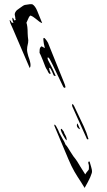

<svg xmlns="http://www.w3.org/2000/svg" viewBox="-20 -774 521 937"><path d="M55 -605 43 -633Q29 -661 27 -675Q27 -676 28 -676Q29 -676 30 -675L38 -663H46Q43 -668 41 -676Q39 -684 42 -688Q45 -685 46.5 -681Q48 -677 51 -674Q60 -677 55 -682Q55 -689 52 -702V-704Q52 -714 63 -725Q71 -730 78.5 -736Q86 -742 93.5 -746.5Q101 -751 109 -751Q128 -755 138 -753Q152 -745 162 -720L186 -661Q174 -665 155 -682Q139 -695 130 -698Q124 -698 117.5 -682Q111 -666 109 -663Q115 -647 115 -611Q115 -605 116 -594.5Q117 -584 118 -578Q118 -566 115 -555Q114 -551 113 -545Q112 -539 112 -531Q112 -525 114 -516Q116 -507 118 -500Q129 -471 129 -456Q129 -447 125 -442ZM183 -548 199 -539Q198 -544 196.5 -550Q195 -556 194 -561Q194 -565 192 -576Q190 -587 194 -589Q198 -590 207.5 -576Q217 -562 217 -558L263 -444L291 -375Q298 -359 300 -348L293 -345Q288 -350 284 -360L258 -414Q233 -467 226 -479Q219 -494 213 -494Q212 -493 212 -490L214 -482L231 -449Q238 -437 252 -403Q245 -403 242 -406Q234 -426 227 -438Q227 -439 224.5 -441Q222 -443 219 -443Q220 -442 222 -429L223 -427Q228 -418 226 -413H225Q218 -413 211 -431Q203 -440 189 -480Q177 -510 173 -516Q173 -518 173.5 -530.5Q174 -543 183 -548ZM333 -254Q330 -262 333 -266Q338 -265 342 -256L389 -157Q403 -127 412 -95L405 -94ZM358 -172Q355 -168 355 -162Q355 -156 359.5 -150.5Q364 -145 371 -143ZM252 -144Q287 -59 313 1Q329 39 343 63Q357 87 375 114L393 143Q396 138 409 114Q422 90 427 73Q429 69 429 61Q429 55 425 41Q421 25 418 17Q418 14 415 14Q412 14 411 17.5Q410 21 412 26Q414 30 414 40Q414 52 413 54Q398 72 396 77L372 39Q354 8 347 0Q340 -7 324 -33Q320 -39 312.5 -51.5Q305 -64 300 -68Q296 -80 284 -99Q271 -123 270 -125Q265 -139 254 -158Q245 -172 245 -161ZM277 -138Q276 -142 277.5 -144Q279 -146 281 -145Q285 -141 291 -132L295 -121Q301 -112 304 -102.5Q307 -93 304 -89Q298 -96 289 -112Q280 -128 277 -138Z"/></svg>

Font: BM Euljiro oraeorae
Style: Regular
Weight: 400
Designer: Bongjin Kim; Bomjun Kim; Myungsoo Han; Hyesun Chae; Mikyoung Jeong; Wujin Sim; Minjae Kang; Suwha Jang;
Foundry: Sandoll Inc.
Version: Version 1.000;hotconv 1.0.109;makeexe 2.5.65596